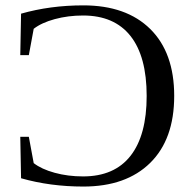

<svg xmlns="http://www.w3.org/2000/svg" viewBox="-20 -682 707 712"><path d="M626 -326.2Q626 -165.5 536.9 -77.9Q447.8 9.8 289.1 9.8Q166 9.8 58.1 -21L55.2 -174.8H86.9L105 -77.1Q133.8 -54.7 182.6 -41.3Q231.4 -27.8 288.1 -27.8Q404.3 -27.8 464.1 -104.2Q523.9 -180.7 523.9 -326.2Q523.9 -472.7 463.9 -548.6Q403.8 -624.5 288.1 -624.5Q232.4 -624.5 183.1 -611.1Q133.8 -597.7 105 -575.2L86.9 -477.5H55.2L58.1 -631.3Q166 -662.1 289.1 -662.1Q448.2 -662.1 537.1 -574.5Q626 -486.8 626 -326.2Z"/></svg>

Font: Times New Roman
Style: Regular
Weight: 400
Designer: Steve Matteson
Foundry: Ascender Corporation
Version: Version 2.00.3